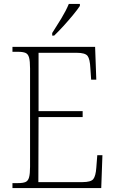

<svg xmlns="http://www.w3.org/2000/svg" viewBox="-20 -951 584 971"><path d="M43 0V-25H72Q96 -25 109 -30.5Q122 -36 127 -54Q132 -72 132 -108V-605Q132 -642 127 -660Q122 -678 109 -683.5Q96 -689 72 -689H43V-714H461L467 -548H441L437 -606Q435 -652 423 -668Q411 -684 368 -684H175V-389H398V-359H175L174 -30H397Q440 -30 452 -45.5Q464 -61 467 -102L472 -166H498L492 0ZM244 -784Q266 -818 290 -857.5Q314 -897 328 -931H384V-921Q373 -904 350 -876Q327 -848 301 -819.5Q275 -791 254 -771H244Z"/></svg>

Font: Noto Serif Armenian SemiCondensed ExtraLight
Style: Regular
Weight: 200
Width: 4
Designer: Monotype Design Team
Foundry: Monotype Imaging Inc.
Version: Version 2.008; ttfautohint (v1.8.4.7-5d5b)